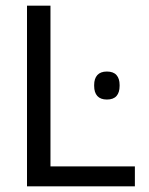

<svg xmlns="http://www.w3.org/2000/svg" viewBox="-20 -659 527 679"><path d="M158.5 0H75.5V-639H158.5ZM120 -70.5H457V0H120ZM358 -307Q335.5 -307 324.2 -319.5Q313 -332 313 -355V-358.5Q313 -381 324.2 -393.5Q335.5 -406 358 -406Q381 -406 392 -393.5Q403 -381 403 -358.5V-355Q403 -332 392 -319.5Q381 -307 358 -307Z"/></svg>

Font: Anek Latin
Style: Regular
Weight: 400
Designer: Yesha Goshar
Foundry: Ek Type
Version: Version 1.003